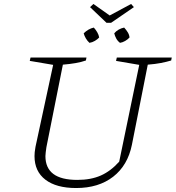

<svg xmlns="http://www.w3.org/2000/svg" viewBox="-20 -939 886 968"><path d="M364 9Q264 9 209 -33Q154 -75 154 -152Q154 -161 155 -172Q156 -183 159 -199L248 -612L130 -632L134 -649H416L413 -634Q390 -626 361.5 -621Q333 -616 297 -613L214 -197Q212 -182 210.5 -171Q209 -160 209 -152Q209 -92 249 -62Q289 -32 370 -32Q438 -32 488 -54Q538 -76 581 -124L682 -612L565 -632L569 -649H846L843 -634Q820 -627 791.5 -621.5Q763 -616 725 -613L645 -209Q624 -105 550.5 -48Q477 9 364 9ZM517 -824 434 -903 451 -919 533 -861 641 -919 655 -903 540 -824ZM431 -723Q420 -733 412.5 -746Q405 -759 402 -771Q413 -782 426 -789.5Q439 -797 453 -800Q463 -789 470.5 -776Q478 -763 480 -750Q472 -741 458.5 -733Q445 -725 431 -723ZM585 -723Q573 -732 566 -745Q559 -758 556 -771Q565 -782 578 -789.5Q591 -797 606 -800Q617 -788 624.5 -775.5Q632 -763 633 -750Q624 -740 611 -732.5Q598 -725 585 -723Z"/></svg>

Font: Piazzolla Thin Thin
Style: Italic
Weight: 250
Italic angle: -11.3°
Version: Version 2.005